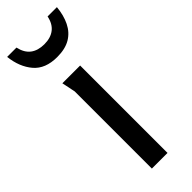

<svg xmlns="http://www.w3.org/2000/svg" viewBox="-258 -751 772 772"><g transform="rotate(-45 128.5 -364.5)"><path d="M81 -439Q81 -440 78 -453.5Q75 -467 72.5 -480.5Q70 -494 69 -497H170V0H81ZM270 -729Q266 -686 250 -653.5Q234 -621 204.5 -603.5Q175 -586 129 -586Q62 -586 28 -626Q-6 -666 -13 -729H40Q48 -693 70.5 -676Q93 -659 129 -659Q165 -659 187.5 -676.5Q210 -694 217 -729Z"/></g></svg>

Font: Rosario Medium
Style: Regular
Weight: 500
Version: Version 1.201